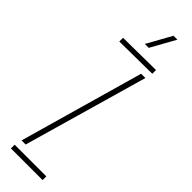

<svg xmlns="http://www.w3.org/2000/svg" viewBox="-259 -734 729 729"><g transform="rotate(45 106.0 -369.5)"><path d="M22 -578V-598L197 -600V-580ZM25 -50 167 -550H190L47 -50ZM18 0V-20H188V0ZM97 -640 152 -739H173L118 -640Z"/></g></svg>

Font: Big Shoulders Stencil Display Thin
Style: Regular
Weight: 100
Designer: Patric King
Foundry: XO Type Co
Version: Version 1.000